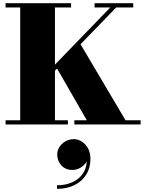

<svg xmlns="http://www.w3.org/2000/svg" viewBox="-20 -770 894 1188"><path d="M172 -217 662.5 -724H565V-750H804.5V-724H699L208 -217ZM14.5 0V-26H105V-724H14.5V-750H420V-724H320V-26H400V0ZM440 0V-26H517L323.5 -362.5L467.5 -514.5L756.5 -26H850V0ZM332.5 398.5V376.5Q384 376.5 427 357.8Q470 339 495 300.5Q520 262 516.5 203H523Q523 222 509.5 240Q496 258 474.2 269.8Q452.5 281.5 428.5 281.5Q384.5 281.5 359.2 252.8Q334 224 334 186.5Q334 161 348 139.2Q362 117.5 385.2 104.2Q408.5 91 435.5 91Q477 91 508.2 124.8Q539.5 158.5 539.5 214.5Q539.5 269 513.5 310.5Q487.5 352 441 375.2Q394.5 398.5 332.5 398.5Z"/></svg>

Font: Bodoni Moda 9pt Black
Style: Regular
Weight: 900
Designer: Owen Earl
Foundry: indestructible type
Version: Version 2.005